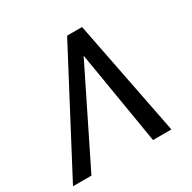

<svg xmlns="http://www.w3.org/2000/svg" viewBox="-161 -887 1046 1047"><g transform="rotate(-30 362.5 -363.5)"><path d="M511.7 0H627.5L484.7 -727.3H390.6L7.8 0H123.9L414.1 -587.7Z"/></g></svg>

Font: Margiela Sans Text
Style: Italic
Weight: 400
Italic angle: -9.39999°
Designer: Stefan Endress, Andreas Faust
Version: Version 1.100;FEAKit 1.0